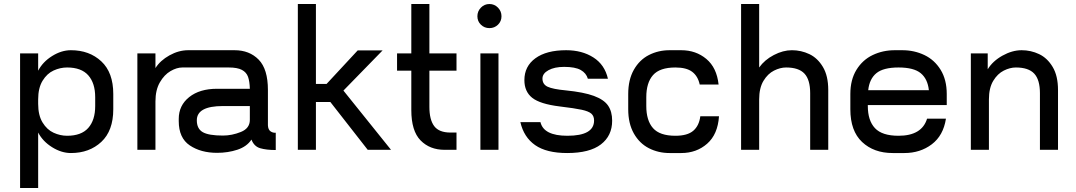

<svg xmlns="http://www.w3.org/2000/svg" viewBox="-20 -746 5358 956"><path d="M544 -278V-202Q544 -95 484.5 -39.5Q425 16 333 16Q286 16 239.5 -13Q193 -42 170 -86V190H80V-480H170V-394Q193 -438 239.5 -467Q286 -496 333 -496Q425 -496 484.5 -440.5Q544 -385 544 -278ZM454 -262Q454 -332 419.5 -371Q385 -410 314 -410Q280 -410 247 -395Q214 -380 192 -344Q170 -308 170 -251V-229Q170 -172 192 -136Q214 -100 247 -85Q280 -70 314 -70Q385 -70 419.5 -109Q454 -148 454 -218Z M1353 -85V1Q1306 1 1275.5 -8Q1245 -17 1232 -51Q1209 -16 1162 -0.5Q1115 15 1061 15Q980 15 925 -22Q870 -59 870 -143V-154Q870 -221 922 -262.5Q974 -304 1061 -304H1224Q1223 -341 1215 -363.5Q1207 -386 1184.5 -398Q1162 -410 1119 -410H888Q860 -410 829 -392Q798 -374 776 -336Q754 -298 754 -241V0H664V-480H754V-407Q778 -445 824 -470.5Q870 -496 917 -496H1148Q1222 -496 1268 -449Q1314 -402 1314 -298V-122Q1315 -101 1326.5 -92.5Q1338 -84 1353 -85ZM1224 -149V-218H1090Q960 -218 960 -147Q960 -105 989.5 -88Q1019 -71 1090 -71Q1135 -71 1179.5 -89Q1224 -107 1224 -149Z M1811 0 1625 -238H1553V0H1463V-726H1553V-328H1606L1761 -495H1885L1690 -295L1927 0Z M2118 -394V-214Q2118 -150 2142 -118Q2166 -86 2223 -86H2253V0H2194Q2120 0 2074 -47Q2028 -94 2028 -198V-394H1957V-480H2028V-726H2118V-480H2253V-394Z M2357 -665Q2357 -690 2374.5 -708Q2392 -726 2417 -726Q2442 -726 2459.5 -708Q2477 -690 2477 -665Q2477 -640 2459.5 -623Q2442 -606 2417 -606Q2392 -606 2374.5 -623Q2357 -640 2357 -665ZM2372 0V-480H2462V0Z M2804 16Q2701 16 2644.5 -23.5Q2588 -63 2571 -138H2671Q2687 -70 2805 -70Q2938 -70 2938 -146Q2938 -168 2924.5 -180Q2911 -192 2876.5 -199.5Q2842 -207 2767 -216Q2669 -228 2630 -259Q2591 -290 2591 -347Q2591 -416 2646 -456Q2701 -496 2799 -496Q2878 -496 2934.5 -460Q2991 -424 3007 -354H2907Q2899 -382 2871.5 -397.5Q2844 -413 2789 -413Q2741 -413 2711 -396.5Q2681 -380 2681 -355Q2681 -326 2707 -314Q2733 -302 2797 -296Q2887 -287 2937 -268.5Q2987 -250 3007.5 -220.5Q3028 -191 3028 -145Q3028 -70 2972 -27Q2916 16 2804 16Z M3314 -496H3372Q3445 -496 3497 -452.5Q3549 -409 3558 -325H3464Q3455 -367 3426.5 -388.5Q3398 -410 3343 -410Q3265 -410 3231.5 -372Q3198 -334 3198 -262V-218Q3198 -146 3231.5 -108Q3265 -70 3343 -70Q3403 -70 3432 -95Q3461 -120 3467 -167H3560Q3554 -77 3501 -30.5Q3448 16 3372 16H3314Q3258 16 3211 -8Q3164 -32 3136 -81.5Q3108 -131 3108 -202V-278Q3108 -349 3136 -398.5Q3164 -448 3211 -472Q3258 -496 3314 -496Z M4104 -298V0H4014V-282Q4014 -349 3985.5 -379.5Q3957 -410 3894 -410Q3865 -410 3834 -394.5Q3803 -379 3781.5 -343.5Q3760 -308 3760 -251V0H3670V-726H3760V-410Q3787 -448 3833 -472Q3879 -496 3923 -496Q3969 -496 4010 -476.5Q4051 -457 4077.5 -412.5Q4104 -368 4104 -298Z M4694 -278V-223H4301V-218Q4301 -146 4336.5 -108Q4372 -70 4454 -70Q4570 -70 4596 -155H4690Q4677 -71 4619.5 -27.5Q4562 16 4483 16H4425Q4331 16 4272.5 -39Q4214 -94 4214 -202V-278Q4214 -349 4244.5 -398.5Q4275 -448 4325.5 -472Q4376 -496 4435 -496H4473Q4532 -496 4582.5 -472Q4633 -448 4663.5 -398.5Q4694 -349 4694 -278ZM4303 -297H4605Q4599 -353 4564.5 -381.5Q4530 -410 4454 -410Q4378 -410 4343.5 -381.5Q4309 -353 4303 -297Z M5248 -298V0H5158V-282Q5158 -349 5129.5 -379.5Q5101 -410 5038 -410Q5009 -410 4978 -394.5Q4947 -379 4925.5 -343.5Q4904 -308 4904 -251V0H4814V-480H4898V-401Q4923 -442 4971.5 -469Q5020 -496 5067 -496Q5113 -496 5154 -476.5Q5195 -457 5221.5 -412.5Q5248 -368 5248 -298Z"/></svg>

Font: Violet Sans
Style: Regular
Weight: 400
Designer: Calvin Waterman
Foundry: Violet Office
Version: Version 1.013